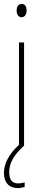

<svg xmlns="http://www.w3.org/2000/svg" viewBox="-20 -744 217 981"><path d="M91 -724C71 -724 65 -706 65 -690C65 -672 73 -656 90 -656C106 -656 116 -670 116 -691C116 -707 110 -724 91 -724ZM27 136C27 88 51 48 103 0V-527H77V-4C30 39 0 88 0 140C0 189 27 217 71 217C85 217 98 214 106 211V188C100 190 84 193 72 193C42 193 27 174 27 136Z"/></svg>

Font: Noto Sans Arabic UI XCn Th
Style: Regular
Weight: 100
Width: 2
Designer: Monotype Design Team, Nadine Chahine and Nizar Qandah
Foundry: Monotype Imaging Inc.
Version: Version 2.010